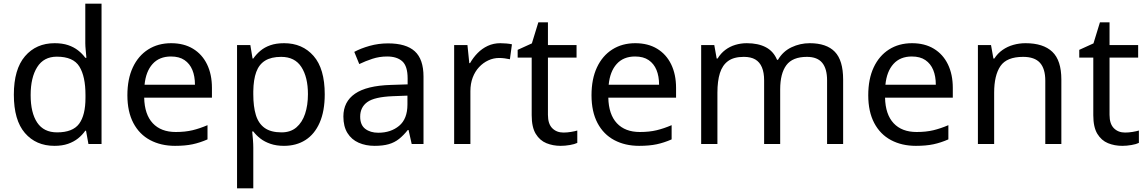

<svg xmlns="http://www.w3.org/2000/svg" viewBox="-20 -780 6211 1040"><path d="M275 10Q175 10 115 -59.5Q55 -129 55 -267Q55 -405 115.5 -475.5Q176 -546 276 -546Q318 -546 349 -535.5Q380 -525 403 -507Q426 -489 442 -467H448Q447 -480 444.5 -505.5Q442 -531 442 -546V-760H530V0H459L446 -72H442Q426 -49 403 -30.5Q380 -12 348.5 -1Q317 10 275 10ZM289 -63Q374 -63 408.5 -109.5Q443 -156 443 -250V-266Q443 -366 410 -419.5Q377 -473 288 -473Q217 -473 181.5 -416.5Q146 -360 146 -265Q146 -169 181.5 -116Q217 -63 289 -63Z M907 -546Q976 -546 1025.5 -516Q1075 -486 1101.5 -431.5Q1128 -377 1128 -304V-251H761Q763 -160 807.5 -112.5Q852 -65 932 -65Q983 -65 1022.5 -74.5Q1062 -84 1104 -102V-25Q1063 -7 1023 1.5Q983 10 928 10Q852 10 793.5 -21Q735 -52 702.5 -113.5Q670 -175 670 -264Q670 -352 699.5 -415Q729 -478 782.5 -512Q836 -546 907 -546ZM906 -474Q843 -474 806.5 -433.5Q770 -393 763 -321H1036Q1036 -367 1022 -401Q1008 -435 979.5 -454.5Q951 -474 906 -474Z M1519 -546Q1618 -546 1678.5 -477Q1739 -408 1739 -269Q1739 -178 1711.5 -115.5Q1684 -53 1634.5 -21.5Q1585 10 1518 10Q1477 10 1445 -1Q1413 -12 1390.5 -29.5Q1368 -47 1352 -68H1346Q1348 -51 1350 -25Q1352 1 1352 20V240H1264V-536H1336L1348 -463H1352Q1368 -486 1390.5 -505Q1413 -524 1444.5 -535Q1476 -546 1519 -546ZM1503 -472Q1449 -472 1416 -451.5Q1383 -431 1368 -390Q1353 -349 1352 -286V-269Q1352 -203 1366 -157Q1380 -111 1413.5 -87Q1447 -63 1505 -63Q1554 -63 1585.5 -90Q1617 -117 1632.5 -163.5Q1648 -210 1648 -270Q1648 -362 1612.5 -417Q1577 -472 1503 -472Z M2082 -545Q2180 -545 2227 -502Q2274 -459 2274 -365V0H2210L2193 -76H2189Q2166 -47 2141.5 -27.5Q2117 -8 2085.5 1Q2054 10 2009 10Q1961 10 1922.5 -7Q1884 -24 1862 -59.5Q1840 -95 1840 -149Q1840 -229 1903 -272.5Q1966 -316 2097 -320L2188 -323V-355Q2188 -422 2159 -448Q2130 -474 2077 -474Q2035 -474 1997 -461.5Q1959 -449 1926 -433L1899 -499Q1934 -518 1982 -531.5Q2030 -545 2082 -545ZM2108 -259Q2008 -255 1969.5 -227Q1931 -199 1931 -148Q1931 -103 1958.5 -82Q1986 -61 2029 -61Q2097 -61 2142 -98.5Q2187 -136 2187 -214V-262Z M2690 -546Q2705 -546 2722.5 -544.5Q2740 -543 2753 -540L2742 -459Q2729 -462 2713.5 -464Q2698 -466 2684 -466Q2653 -466 2625 -453Q2597 -440 2575 -416.5Q2553 -393 2540.5 -360Q2528 -327 2528 -286V0H2440V-536H2512L2522 -438H2526Q2543 -468 2567 -492.5Q2591 -517 2622 -531.5Q2653 -546 2690 -546Z M3032 -62Q3052 -62 3073 -65.5Q3094 -69 3107 -73V-6Q3093 1 3067 5.5Q3041 10 3017 10Q2975 10 2939.5 -4.5Q2904 -19 2882 -55Q2860 -91 2860 -156V-468H2784V-510L2861 -545L2896 -659H2948V-536H3103V-468H2948V-158Q2948 -109 2971.5 -85.5Q2995 -62 3032 -62Z M3421 -546Q3490 -546 3539.5 -516Q3589 -486 3615.5 -431.5Q3642 -377 3642 -304V-251H3275Q3277 -160 3321.5 -112.5Q3366 -65 3446 -65Q3497 -65 3536.5 -74.5Q3576 -84 3618 -102V-25Q3577 -7 3537 1.5Q3497 10 3442 10Q3366 10 3307.5 -21Q3249 -52 3216.5 -113.5Q3184 -175 3184 -264Q3184 -352 3213.5 -415Q3243 -478 3296.5 -512Q3350 -546 3421 -546ZM3420 -474Q3357 -474 3320.5 -433.5Q3284 -393 3277 -321H3550Q3550 -367 3536 -401Q3522 -435 3493.5 -454.5Q3465 -474 3420 -474Z M4366 -546Q4457 -546 4502 -499.5Q4547 -453 4547 -349V0H4460V-345Q4460 -408 4433.5 -440Q4407 -472 4351 -472Q4273 -472 4239.5 -427Q4206 -382 4206 -296V0H4119V-345Q4119 -387 4107 -415.5Q4095 -444 4071 -458Q4047 -472 4009 -472Q3955 -472 3924 -449.5Q3893 -427 3879.5 -384Q3866 -341 3866 -278V0H3778V-536H3849L3862 -463H3867Q3884 -491 3908.5 -509.5Q3933 -528 3963 -537Q3993 -546 4025 -546Q4087 -546 4128.5 -524Q4170 -502 4189 -456H4194Q4221 -502 4267.5 -524Q4314 -546 4366 -546Z M4920 -546Q4989 -546 5038.5 -516Q5088 -486 5114.5 -431.5Q5141 -377 5141 -304V-251H4774Q4776 -160 4820.5 -112.5Q4865 -65 4945 -65Q4996 -65 5035.5 -74.5Q5075 -84 5117 -102V-25Q5076 -7 5036 1.5Q4996 10 4941 10Q4865 10 4806.5 -21Q4748 -52 4715.5 -113.5Q4683 -175 4683 -264Q4683 -352 4712.5 -415Q4742 -478 4795.5 -512Q4849 -546 4920 -546ZM4919 -474Q4856 -474 4819.5 -433.5Q4783 -393 4776 -321H5049Q5049 -367 5035 -401Q5021 -435 4992.5 -454.5Q4964 -474 4919 -474Z M5535 -546Q5631 -546 5680 -499.5Q5729 -453 5729 -349V0H5642V-343Q5642 -408 5613 -440Q5584 -472 5522 -472Q5433 -472 5399 -422Q5365 -372 5365 -278V0H5277V-536H5348L5361 -463H5366Q5384 -491 5410.5 -509.5Q5437 -528 5469 -537Q5501 -546 5535 -546Z M6074 -62Q6094 -62 6115 -65.5Q6136 -69 6149 -73V-6Q6135 1 6109 5.5Q6083 10 6059 10Q6017 10 5981.5 -4.5Q5946 -19 5924 -55Q5902 -91 5902 -156V-468H5826V-510L5903 -545L5938 -659H5990V-536H6145V-468H5990V-158Q5990 -109 6013.5 -85.5Q6037 -62 6074 -62Z"/></svg>

Font: ugurmukhi85
Style: Book
Weight: 400
Designer: Jelle Bosma - Monotype Design Team
Foundry: Monotype Imaging Inc.
Version: Version 2.003